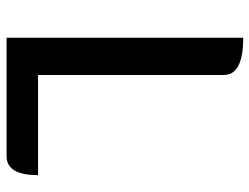

<svg xmlns="http://www.w3.org/2000/svg" viewBox="-110 -668 777 598"><g transform="rotate(90 279.0 -368.5)"><path d="M97 0V-737Q213 -737 213 -677V-98H525Q525 0 466 0Z"/></g></svg>

Font: Swei Half Moon CJK SC
Style: Medium
Weight: 500
Version: Version 2.071